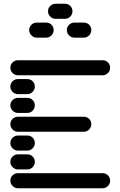

<svg xmlns="http://www.w3.org/2000/svg" viewBox="-20 -1010 640 1020"><path d="M35 -50Q35 -34 47 -22Q59 -10 75 -10H525Q542 -10 553.5 -22Q565 -34 565 -50Q565 -67 553.5 -78.5Q542 -90 525 -90H75Q59 -90 47 -78.5Q35 -67 35 -50ZM35 -150Q35 -134 47 -122Q59 -110 75 -110H125Q142 -110 153.5 -122Q165 -134 165 -150Q165 -167 153.5 -178.5Q142 -190 125 -190H75Q59 -190 47 -178.5Q35 -167 35 -150ZM35 -250Q35 -234 47 -222Q59 -210 75 -210H125Q142 -210 153.5 -222Q165 -234 165 -250Q165 -267 153.5 -278.5Q142 -290 125 -290H75Q59 -290 47 -278.5Q35 -267 35 -250ZM35 -350Q35 -334 47 -322Q59 -310 75 -310H425Q442 -310 453.5 -322Q465 -334 465 -350Q465 -367 453.5 -378.5Q442 -390 425 -390H75Q59 -390 47 -378.5Q35 -367 35 -350ZM35 -450Q35 -434 47 -422Q59 -410 75 -410H125Q142 -410 153.5 -422Q165 -434 165 -450Q165 -467 153.5 -478.5Q142 -490 125 -490H75Q59 -490 47 -478.5Q35 -467 35 -450ZM35 -550Q35 -534 47 -522Q59 -510 75 -510H125Q142 -510 153.5 -522Q165 -534 165 -550Q165 -567 153.5 -578.5Q142 -590 125 -590H75Q59 -590 47 -578.5Q35 -567 35 -550ZM35 -650Q35 -634 47 -622Q59 -610 75 -610H525Q542 -610 553.5 -622Q565 -634 565 -650Q565 -667 553.5 -678.5Q542 -690 525 -690H75Q59 -690 47 -678.5Q35 -667 35 -650ZM335 -850Q335 -834 347 -822Q359 -810 375 -810H425Q442 -810 453.5 -822Q465 -834 465 -850Q465 -867 453.5 -878.5Q442 -890 425 -890H375Q359 -890 347 -878.5Q335 -867 335 -850ZM135 -850Q135 -834 147 -822Q159 -810 175 -810H225Q242 -810 253.5 -822Q265 -834 265 -850Q265 -867 253.5 -878.5Q242 -890 225 -890H175Q159 -890 147 -878.5Q135 -867 135 -850ZM235 -950Q235 -934 247 -922Q259 -910 275 -910H325Q342 -910 353.5 -922Q365 -934 365 -950Q365 -967 353.5 -978.5Q342 -990 325 -990H275Q259 -990 247 -978.5Q235 -967 235 -950Z"/></svg>

Font: Matrix Sans Raster
Style: Regular
Weight: 400
Designer: Brad Neil
Version: Version 1.100